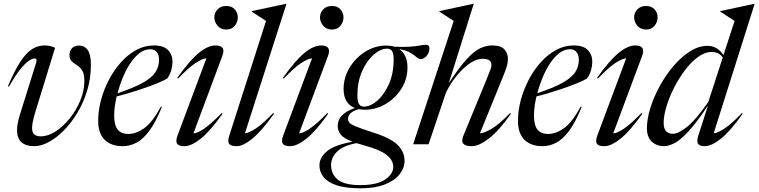

<svg xmlns="http://www.w3.org/2000/svg" viewBox="-20 -762 4006 1014"><path d="M460 -419Q460 -348.5 440.5 -284.2Q421 -220 388.8 -166.5Q356.5 -113 317.2 -73.2Q278 -33.5 237.5 -11.8Q197 10 162 10Q70 10 70 -74Q70 -108 85 -156L171 -431Q174 -440.5 172.2 -447Q170.5 -453.5 162 -453.5Q151.5 -453.5 132.8 -441.2Q114 -429 87.8 -396.8Q61.5 -364.5 27.5 -304.5L22 -307Q56.5 -388.5 87.2 -435.5Q118 -482.5 148.8 -502.2Q179.5 -522 214 -522Q232 -522 244.5 -518.8Q257 -515.5 271 -510L166 -168.5Q149.5 -114.5 149.5 -86.5Q149.5 -61.5 161.2 -51.8Q173 -42 195.5 -42Q233.5 -42 273.8 -68Q314 -94 348.5 -137Q383 -180 404.2 -231.8Q425.5 -283.5 425.5 -335Q425.5 -372 413.8 -390Q402 -408 386.2 -417.8Q370.5 -427.5 358.8 -438.2Q347 -449 347 -471.5Q347 -492.5 359.8 -507Q372.5 -521.5 397 -521.5Q426.5 -521.5 443.2 -497.8Q460 -474 460 -419Z M835 -197.5Q802.5 -116 768.5 -70.8Q734.5 -25.5 699.5 -7.8Q664.5 10 628 10Q566.5 10 532.5 -24Q498.5 -58 498.5 -123Q498.5 -176.5 513.2 -232.5Q528 -288.5 555 -340.2Q582 -392 618.8 -433Q655.5 -474 699.5 -498Q743.5 -522 792.5 -522Q844.5 -522 867.8 -497.2Q891 -472.5 891 -436.5Q891 -415 884.8 -392.2Q878.5 -369.5 863.5 -347.5Q845 -336 803 -319.2Q761 -302.5 706.5 -284.8Q652 -267 596 -252.5Q583 -195.5 583 -152.5Q583 -99.5 602 -77Q621 -54.5 657.5 -54.5Q699 -54.5 742 -85.2Q785 -116 829.5 -198.5ZM774 -502Q744 -502 717.2 -481.8Q690.5 -461.5 668 -427.5Q645.5 -393.5 628.5 -352.2Q611.5 -311 600.5 -269.5Q688 -298.5 735.8 -325.8Q783.5 -353 801.8 -382.2Q820 -411.5 820 -446Q820 -471.5 808 -486.8Q796 -502 774 -502Z M1112 -670.5Q1112 -694.5 1129 -712.5Q1146 -730.5 1175 -730.5Q1204 -730.5 1220 -712.5Q1236 -694.5 1236 -670.5Q1236 -646 1220 -626Q1204 -606 1175 -606Q1146 -606 1129 -626Q1112 -646 1112 -670.5ZM917.5 -46 1070 -454Q1048.5 -452.5 1012.8 -429.2Q977 -406 920.5 -347L916 -350.5Q980.5 -441.5 1029.2 -481.8Q1078 -522 1118 -522Q1175.5 -522 1154 -466L1001.5 -57.5Q1020.5 -58 1055.8 -81Q1091 -104 1151 -165L1155.5 -161.5Q1091 -70.5 1041 -30.2Q991 10 954 10Q924.5 10 915.5 -2.8Q906.5 -15.5 917.5 -46Z M1385 -651.5 1309.5 -700.5 1310 -703.5 1491.5 -742H1493L1273.5 -58Q1292 -59 1328.8 -82Q1365.5 -105 1422.5 -165L1427 -161.5Q1362.5 -70.5 1313.2 -30.2Q1264 10 1231 10Q1199 10 1190 -2.5Q1181 -15 1191 -46Z M1670 -670.5Q1670 -694.5 1687 -712.5Q1704 -730.5 1733 -730.5Q1762 -730.5 1778 -712.5Q1794 -694.5 1794 -670.5Q1794 -646 1778 -626Q1762 -606 1733 -606Q1704 -606 1687 -626Q1670 -646 1670 -670.5ZM1475.5 -46 1628 -454Q1606.5 -452.5 1570.8 -429.2Q1535 -406 1478.5 -347L1474 -350.5Q1538.5 -441.5 1587.2 -481.8Q1636 -522 1676 -522Q1733.5 -522 1712 -466L1559.5 -57.5Q1578.5 -58 1613.8 -81Q1649 -104 1709 -165L1713.5 -161.5Q1649 -70.5 1599 -30.2Q1549 10 1512 10Q1482.5 10 1473.5 -2.8Q1464.5 -15.5 1475.5 -46Z M1884.5 232.5Q1805 232.5 1757.2 216.2Q1709.5 200 1688.2 172.5Q1667 145 1667 111.5Q1667 70.5 1706.5 37Q1746 3.5 1842 -13.5Q1795 -31.5 1779.2 -51.5Q1763.5 -71.5 1763.5 -97.5Q1763.5 -160 1854 -191.5Q1794.5 -215.5 1794.5 -293Q1794.5 -337.5 1812.5 -378.2Q1830.5 -419 1862.2 -451.5Q1894 -484 1934.5 -502.8Q1975 -521.5 2020 -521.5Q2042.5 -521.5 2061.5 -515.5Q2114.5 -513 2146.8 -515.5Q2179 -518 2197.8 -521.8Q2216.5 -525.5 2229.5 -525.5Q2248 -525.5 2248 -506Q2248 -484 2233.2 -467Q2218.5 -450 2201 -450Q2191 -450 2179.8 -460.2Q2168.5 -470.5 2147.5 -483.2Q2126.5 -496 2088 -503Q2132 -473 2132 -406Q2132 -344.5 2100 -293.8Q2068 -243 2016.8 -212.8Q1965.5 -182.5 1906.5 -182.5Q1890 -182.5 1875.5 -185.5Q1845.5 -178 1831.8 -164.2Q1818 -150.5 1818 -134Q1818 -123 1825.5 -114Q1833 -105 1861 -93.5Q1889 -82 1951 -62Q2044.5 -32.5 2080.5 3.8Q2116.5 40 2116.5 86.5Q2116.5 126 2089.8 159.2Q2063 192.5 2011.5 212.5Q1960 232.5 1884.5 232.5ZM1902 -199Q1936.5 -199 1973 -230.8Q2009.5 -262.5 2034.2 -318.5Q2059 -374.5 2059 -447Q2059 -479 2050.5 -492Q2042 -505 2024.5 -505Q1990 -505 1953.5 -473.2Q1917 -441.5 1892.2 -385.8Q1867.5 -330 1867.5 -257Q1867.5 -225 1876.2 -212Q1885 -199 1902 -199ZM1728.5 110Q1728.5 157.5 1764 186.5Q1799.5 215.5 1882 215.5Q1972 215.5 2014.5 185.8Q2057 156 2057 119Q2057 85 2022.5 56.8Q1988 28.5 1900 5Q1880 -0.5 1863.5 -6Q1793.5 6.5 1761 38.2Q1728.5 70 1728.5 110Z M2331.5 -262 2243.5 0H2162L2376 -651.5L2300.5 -700.5L2301 -703.5L2480.5 -742H2482L2350 -322Q2405.5 -407 2445.2 -450Q2485 -493 2516.8 -507.5Q2548.5 -522 2579.5 -522Q2625 -522 2643.8 -501.2Q2662.5 -480.5 2662.5 -451Q2662.5 -434 2657 -413.5Q2651.5 -393 2632.5 -347L2514.5 -57.5Q2539 -59.5 2578.5 -83.2Q2618 -107 2674 -165L2678.5 -161.5Q2613.5 -69.5 2561.2 -29.8Q2509 10 2471 10Q2439 10 2427 -2.8Q2415 -15.5 2427.5 -46L2551 -346Q2565 -380 2570.2 -394.8Q2575.5 -409.5 2575.5 -418.5Q2575.5 -451.5 2529 -451.5Q2498 -451.5 2466.2 -430.8Q2434.5 -410 2406.5 -378.8Q2378.5 -347.5 2358.8 -315.8Q2339 -284 2331.5 -262Z M3052 -197.5Q3019.5 -116 2985.5 -70.8Q2951.5 -25.5 2916.5 -7.8Q2881.5 10 2845 10Q2783.5 10 2749.5 -24Q2715.5 -58 2715.5 -123Q2715.5 -176.5 2730.2 -232.5Q2745 -288.5 2772 -340.2Q2799 -392 2835.8 -433Q2872.5 -474 2916.5 -498Q2960.5 -522 3009.5 -522Q3061.5 -522 3084.8 -497.2Q3108 -472.5 3108 -436.5Q3108 -415 3101.8 -392.2Q3095.5 -369.5 3080.5 -347.5Q3062 -336 3020 -319.2Q2978 -302.5 2923.5 -284.8Q2869 -267 2813 -252.5Q2800 -195.5 2800 -152.5Q2800 -99.5 2819 -77Q2838 -54.5 2874.5 -54.5Q2916 -54.5 2959 -85.2Q3002 -116 3046.5 -198.5ZM2991 -502Q2961 -502 2934.2 -481.8Q2907.5 -461.5 2885 -427.5Q2862.5 -393.5 2845.5 -352.2Q2828.5 -311 2817.5 -269.5Q2905 -298.5 2952.8 -325.8Q3000.5 -353 3018.8 -382.2Q3037 -411.5 3037 -446Q3037 -471.5 3025 -486.8Q3013 -502 2991 -502Z M3329 -670.5Q3329 -694.5 3346 -712.5Q3363 -730.5 3392 -730.5Q3421 -730.5 3437 -712.5Q3453 -694.5 3453 -670.5Q3453 -646 3437 -626Q3421 -606 3392 -606Q3363 -606 3346 -626Q3329 -646 3329 -670.5ZM3134.5 -46 3287 -454Q3265.5 -452.5 3229.8 -429.2Q3194 -406 3137.5 -347L3133 -350.5Q3197.5 -441.5 3246.2 -481.8Q3295 -522 3335 -522Q3392.5 -522 3371 -466L3218.5 -57.5Q3237.5 -58 3272.8 -81Q3308 -104 3368 -165L3372.5 -161.5Q3308 -70.5 3258 -30.2Q3208 10 3171 10Q3141.5 10 3132.5 -2.8Q3123.5 -15.5 3134.5 -46Z M3902.5 -161.5Q3838 -70.5 3788.2 -30.2Q3738.5 10 3701.5 10Q3674.5 10 3666.5 -2.8Q3658.5 -15.5 3668 -46L3719 -204.5Q3658 -113 3615 -67Q3572 -21 3541.2 -5.5Q3510.5 10 3487.5 10Q3448 10 3422.2 -14Q3396.5 -38 3396.5 -84.5Q3396.5 -133.5 3414.8 -192Q3433 -250.5 3464.8 -308.2Q3496.5 -366 3537.5 -414Q3578.5 -462 3624.5 -491Q3670.5 -520 3717 -520Q3767 -520 3801 -471.5L3859.5 -651.5L3784 -700.5L3784.5 -703.5L3964 -742H3965.5L3749 -57.5Q3771.5 -60.5 3808.8 -85Q3846 -109.5 3898 -165ZM3485 -113Q3485 -81 3498.8 -68.2Q3512.5 -55.5 3533.5 -55.5Q3562.5 -55.5 3608.2 -91.8Q3654 -128 3720.5 -223L3797 -458.5Q3785 -475 3770.5 -481.2Q3756 -487.5 3739 -487.5Q3702.5 -487.5 3666.2 -461Q3630 -434.5 3597.5 -391.2Q3565 -348 3539.5 -297.8Q3514 -247.5 3499.5 -198.8Q3485 -150 3485 -113Z"/></svg>

Font: Newsreader 72pt
Style: Italic
Weight: 400
Italic angle: -17°
Designer: Hugues Gentile
Foundry: Production Type
Version: Version 1.003; ttfautohint (v1.8.3)